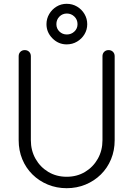

<svg xmlns="http://www.w3.org/2000/svg" viewBox="-20 -973 699 1008"><path d="M330 15Q277 15 231 -4Q185 -23 150.5 -57Q116 -91 97 -137Q78 -183 78 -237V-678Q78 -692 87 -701Q96 -710 110 -710Q124 -710 133 -701Q142 -692 142 -678V-237Q142 -183 166.5 -139.5Q191 -96 233.5 -70.5Q276 -45 330 -45Q384 -45 426.5 -70.5Q469 -96 493.5 -139.5Q518 -183 518 -237V-678Q518 -692 527 -701Q536 -710 550 -710Q564 -710 573 -701Q582 -692 582 -678V-237Q582 -183 563 -137Q544 -91 509.5 -57Q475 -23 429 -4Q383 15 330 15ZM330 -740Q287 -740 255.5 -771.5Q224 -803 224 -846Q224 -875 238.5 -899.5Q253 -924 277 -938.5Q301 -953 330 -953Q360 -953 384.5 -938.5Q409 -924 423.5 -899.5Q438 -875 438 -846Q438 -817 423.5 -793Q409 -769 384.5 -754.5Q360 -740 330 -740ZM331 -792Q354 -792 370.5 -807.5Q387 -823 387 -846Q387 -870 370.5 -886Q354 -902 331 -902Q308 -902 292 -886Q276 -870 276 -846Q276 -823 292 -807.5Q308 -792 331 -792Z"/></svg>

Font: National Park Light
Style: Regular
Weight: 300
Designer: Andrea Herstowski, Ben Hoepner
Version: Version 1.009